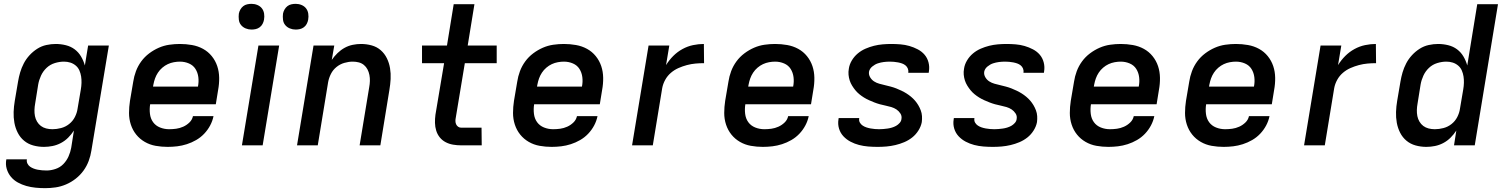

<svg xmlns="http://www.w3.org/2000/svg" viewBox="-20 -757 7840 1000"><path d="M215 223Q190 223 165 220.5Q140 218 117 211.5Q94 205 73 193.5Q52 182 37 164Q22 146 15 122.5Q8 99 13 73H120Q118 85 123 95Q128 105 136.5 111Q145 117 155.5 121Q166 125 177 127Q188 129 199.5 130Q211 131 223 131Q245 131 269 123Q293 115 310 97.5Q327 80 337 57.5Q347 35 351 12L365 -77Q352 -57 335 -40Q318 -23 297 -12Q276 -1 253.5 3.5Q231 8 209 8Q180 8 153 0.5Q126 -7 105.5 -24Q85 -41 72.5 -65.5Q60 -90 55 -117.5Q50 -145 51 -174Q52 -203 57 -232L74 -332Q78 -356 85 -380Q92 -404 104 -427Q116 -450 134 -469.5Q152 -489 174 -503Q196 -517 221 -522.5Q246 -528 270 -528Q297 -528 323 -521.5Q349 -515 369 -500Q389 -485 402 -463Q415 -441 422 -416L439 -520H547L456 27Q452 54 442 81Q432 108 415 131.5Q398 155 374.5 173.5Q351 192 324 203.5Q297 215 269.5 219Q242 223 215 223ZM253 -84Q275 -84 298 -90Q321 -96 340 -111Q359 -126 370 -147.5Q381 -169 384 -191L401 -291Q404 -308 404.5 -325.5Q405 -343 402.5 -359Q400 -375 393.5 -390Q387 -405 374.5 -415.5Q362 -426 346.5 -431Q331 -436 313 -436Q290 -436 265.5 -428.5Q241 -421 222.5 -403.5Q204 -386 193.5 -363Q183 -340 179 -317L163 -217Q160 -201 159.5 -184.5Q159 -168 162 -152.5Q165 -137 173 -123.5Q181 -110 193 -101Q205 -92 220.5 -88Q236 -84 253 -84Z M853 8Q821 8 790.5 2.5Q760 -3 734 -18Q708 -33 689.5 -56Q671 -79 661.5 -108Q652 -137 652 -168.5Q652 -200 657 -232L674 -332Q678 -359 688 -386Q698 -413 715.5 -437Q733 -461 757 -479Q781 -497 807.5 -508.5Q834 -520 862 -524Q890 -528 917 -528Q949 -528 980 -522.5Q1011 -517 1037.5 -502.5Q1064 -488 1083 -464.5Q1102 -441 1111.5 -412.5Q1121 -384 1121.5 -352Q1122 -320 1116 -288L1104 -214H762Q758 -189 761 -164Q764 -139 777.5 -120.5Q791 -102 813.5 -93Q836 -84 861 -84Q879 -84 897.5 -86.5Q916 -89 934 -97Q952 -105 966.5 -119Q981 -133 985 -152H1092Q1087 -127 1074.5 -103.5Q1062 -80 1043.5 -60.5Q1025 -41 1001.5 -27.5Q978 -14 953 -6Q928 2 903 5Q878 8 853 8ZM777 -306H1011Q1016 -331 1013 -355Q1010 -379 998 -398Q986 -417 964 -426.5Q942 -436 917 -436Q902 -436 885.5 -433Q869 -430 854 -423Q839 -416 825.5 -404.5Q812 -393 802.5 -378.5Q793 -364 787.5 -348.5Q782 -333 779 -317Z M1240 0 1326 -520H1434L1348 0ZM1520 -603Q1504 -603 1489.5 -609Q1475 -615 1465.5 -626.5Q1456 -638 1454 -654Q1452 -670 1454 -686Q1456 -697 1462 -707.5Q1468 -718 1477 -725Q1486 -732 1497.5 -734.5Q1509 -737 1520 -737Q1536 -737 1550.5 -731Q1565 -725 1574 -713.5Q1583 -702 1585.5 -686Q1588 -670 1585 -654Q1583 -643 1577.5 -632.5Q1572 -622 1562.5 -615Q1553 -608 1542 -605.5Q1531 -603 1520 -603ZM1290 -603Q1274 -603 1259.5 -609Q1245 -615 1235.5 -626.5Q1226 -638 1224 -654Q1222 -670 1224 -686Q1226 -697 1232 -707.5Q1238 -718 1247 -725Q1256 -732 1267.5 -734.5Q1279 -737 1290 -737Q1306 -737 1320.5 -731Q1335 -725 1344 -713.5Q1353 -702 1355.5 -686Q1358 -670 1355 -654Q1353 -643 1347.5 -632.5Q1342 -622 1332.5 -615Q1323 -608 1312 -605.5Q1301 -603 1290 -603Z M1527 0 1613 -520H1721L1708 -445Q1721 -464 1738 -480.5Q1755 -497 1775 -508Q1795 -519 1817 -523.5Q1839 -528 1860 -528Q1889 -528 1916 -520.5Q1943 -513 1963 -495.5Q1983 -478 1995 -453.5Q2007 -429 2011.5 -401.5Q2016 -374 2014.5 -345.5Q2013 -317 2008 -288L1961 0H1853L1903 -303Q1906 -319 1906.5 -335Q1907 -351 1904 -366.5Q1901 -382 1894 -395.5Q1887 -409 1875.5 -418.5Q1864 -428 1849 -432Q1834 -436 1817 -436Q1796 -436 1773.5 -429.5Q1751 -423 1732.5 -408Q1714 -393 1703.5 -372Q1693 -351 1689 -329L1635 0Z M2489 0H2382Q2361 0 2340 -3.5Q2319 -7 2301 -16.5Q2283 -26 2270.5 -41.5Q2258 -57 2252 -76.5Q2246 -96 2245.5 -117Q2245 -138 2248 -160L2293 -428H2178V-520H2308L2343 -735H2451L2416 -520H2567V-428H2401L2354 -145Q2352 -136 2352 -127Q2352 -118 2355.5 -110Q2359 -102 2366 -97Q2373 -92 2382 -92H2488Z M2853 8Q2821 8 2790.5 2.5Q2760 -3 2734 -18Q2708 -33 2689.5 -56Q2671 -79 2661.5 -108Q2652 -137 2652 -168.5Q2652 -200 2657 -232L2674 -332Q2678 -359 2688 -386Q2698 -413 2715.5 -437Q2733 -461 2757 -479Q2781 -497 2807.5 -508.5Q2834 -520 2862 -524Q2890 -528 2917 -528Q2949 -528 2980 -522.5Q3011 -517 3037.5 -502.5Q3064 -488 3083 -464.5Q3102 -441 3111.5 -412.5Q3121 -384 3121.5 -352Q3122 -320 3116 -288L3104 -214H2762Q2758 -189 2761 -164Q2764 -139 2777.5 -120.5Q2791 -102 2813.5 -93Q2836 -84 2861 -84Q2879 -84 2897.5 -86.5Q2916 -89 2934 -97Q2952 -105 2966.5 -119Q2981 -133 2985 -152H3092Q3087 -127 3074.5 -103.5Q3062 -80 3043.5 -60.5Q3025 -41 3001.5 -27.5Q2978 -14 2953 -6Q2928 2 2903 5Q2878 8 2853 8ZM2777 -306H3011Q3016 -331 3013 -355Q3010 -379 2998 -398Q2986 -417 2964 -426.5Q2942 -436 2917 -436Q2902 -436 2885.5 -433Q2869 -430 2854 -423Q2839 -416 2825.5 -404.5Q2812 -393 2802.5 -378.5Q2793 -364 2787.5 -348.5Q2782 -333 2779 -317Z M3272 0 3358 -520H3466L3449 -418Q3465 -444 3486.5 -465.5Q3508 -487 3534.5 -501.5Q3561 -516 3589.5 -522Q3618 -528 3646 -528L3647 -428Q3625 -428 3602.5 -426Q3580 -424 3557.5 -418Q3535 -412 3513.5 -402.5Q3492 -393 3474 -377.5Q3456 -362 3444.5 -341Q3433 -320 3429 -298L3380 0Z M3953 8Q3921 8 3890.5 2.5Q3860 -3 3834 -18Q3808 -33 3789.5 -56Q3771 -79 3761.5 -108Q3752 -137 3752 -168.5Q3752 -200 3757 -232L3774 -332Q3778 -359 3788 -386Q3798 -413 3815.5 -437Q3833 -461 3857 -479Q3881 -497 3907.5 -508.5Q3934 -520 3962 -524Q3990 -528 4017 -528Q4049 -528 4080 -522.5Q4111 -517 4137.5 -502.5Q4164 -488 4183 -464.5Q4202 -441 4211.5 -412.5Q4221 -384 4221.5 -352Q4222 -320 4216 -288L4204 -214H3862Q3858 -189 3861 -164Q3864 -139 3877.5 -120.5Q3891 -102 3913.5 -93Q3936 -84 3961 -84Q3979 -84 3997.5 -86.5Q4016 -89 4034 -97Q4052 -105 4066.5 -119Q4081 -133 4085 -152H4192Q4187 -127 4174.5 -103.5Q4162 -80 4143.5 -60.5Q4125 -41 4101.5 -27.5Q4078 -14 4053 -6Q4028 2 4003 5Q3978 8 3953 8ZM3877 -306H4111Q4116 -331 4113 -355Q4110 -379 4098 -398Q4086 -417 4064 -426.5Q4042 -436 4017 -436Q4002 -436 3985.5 -433Q3969 -430 3954 -423Q3939 -416 3925.5 -404.5Q3912 -393 3902.5 -378.5Q3893 -364 3887.5 -348.5Q3882 -333 3879 -317Z M4551 8Q4526 8 4501.5 6Q4477 4 4454 -2Q4431 -8 4410 -19Q4389 -30 4373 -47Q4357 -64 4350 -87Q4343 -110 4347 -135L4348 -142H4455V-140Q4453 -128 4458.5 -118.5Q4464 -109 4473 -103Q4482 -97 4492.5 -93.5Q4503 -90 4514 -88Q4525 -86 4536.5 -85Q4548 -84 4559 -84Q4570 -84 4581 -85Q4592 -86 4603 -87.5Q4614 -89 4625.5 -92.5Q4637 -96 4647 -101.5Q4657 -107 4665.5 -116.5Q4674 -126 4675 -137Q4678 -153 4669.5 -166Q4661 -179 4649 -187Q4637 -195 4622 -199.5Q4607 -204 4592 -207Q4577 -210 4562.5 -214Q4548 -218 4534 -223.5Q4520 -229 4506.5 -235Q4493 -241 4480 -249Q4467 -257 4455.5 -266.5Q4444 -276 4435 -287Q4426 -298 4418 -311Q4410 -324 4405.5 -338Q4401 -352 4399.5 -367.5Q4398 -383 4401 -399Q4404 -421 4416.5 -442Q4429 -463 4447.5 -478.5Q4466 -494 4488 -503.5Q4510 -513 4532 -518.5Q4554 -524 4577 -526Q4600 -528 4622 -528Q4646 -528 4670 -526Q4694 -524 4716.5 -517.5Q4739 -511 4760 -500Q4781 -489 4795.5 -472Q4810 -455 4816 -432Q4822 -409 4818 -385L4817 -378H4710L4711 -380Q4712 -391 4708 -400.5Q4704 -410 4696 -416.5Q4688 -423 4678 -426.5Q4668 -430 4657.5 -432Q4647 -434 4636 -435Q4625 -436 4615 -436Q4599 -436 4583 -434Q4567 -432 4552 -427Q4537 -422 4523 -410.5Q4509 -399 4506 -383Q4504 -368 4512 -354.5Q4520 -341 4532.5 -333Q4545 -325 4559.5 -321Q4574 -317 4589 -313.5Q4604 -310 4619 -306Q4634 -302 4648 -296.5Q4662 -291 4675.5 -284.5Q4689 -278 4701 -270.5Q4713 -263 4724.5 -253.5Q4736 -244 4745.5 -233Q4755 -222 4762.5 -209.5Q4770 -197 4775.5 -182.5Q4781 -168 4782 -152.5Q4783 -137 4781 -121Q4777 -99 4763.5 -77.5Q4750 -56 4731 -41Q4712 -26 4689.5 -16.5Q4667 -7 4643.5 -1.5Q4620 4 4597 6Q4574 8 4551 8Z M5151 8Q5126 8 5101.5 6Q5077 4 5054 -2Q5031 -8 5010 -19Q4989 -30 4973 -47Q4957 -64 4950 -87Q4943 -110 4947 -135L4948 -142H5055V-140Q5053 -128 5058.5 -118.5Q5064 -109 5073 -103Q5082 -97 5092.5 -93.5Q5103 -90 5114 -88Q5125 -86 5136.5 -85Q5148 -84 5159 -84Q5170 -84 5181 -85Q5192 -86 5203 -87.5Q5214 -89 5225.5 -92.5Q5237 -96 5247 -101.5Q5257 -107 5265.5 -116.5Q5274 -126 5275 -137Q5278 -153 5269.5 -166Q5261 -179 5249 -187Q5237 -195 5222 -199.5Q5207 -204 5192 -207Q5177 -210 5162.5 -214Q5148 -218 5134 -223.5Q5120 -229 5106.5 -235Q5093 -241 5080 -249Q5067 -257 5055.5 -266.5Q5044 -276 5035 -287Q5026 -298 5018 -311Q5010 -324 5005.5 -338Q5001 -352 4999.5 -367.5Q4998 -383 5001 -399Q5004 -421 5016.5 -442Q5029 -463 5047.5 -478.5Q5066 -494 5088 -503.5Q5110 -513 5132 -518.5Q5154 -524 5177 -526Q5200 -528 5222 -528Q5246 -528 5270 -526Q5294 -524 5316.5 -517.5Q5339 -511 5360 -500Q5381 -489 5395.5 -472Q5410 -455 5416 -432Q5422 -409 5418 -385L5417 -378H5310L5311 -380Q5312 -391 5308 -400.5Q5304 -410 5296 -416.5Q5288 -423 5278 -426.5Q5268 -430 5257.5 -432Q5247 -434 5236 -435Q5225 -436 5215 -436Q5199 -436 5183 -434Q5167 -432 5152 -427Q5137 -422 5123 -410.5Q5109 -399 5106 -383Q5104 -368 5112 -354.5Q5120 -341 5132.5 -333Q5145 -325 5159.5 -321Q5174 -317 5189 -313.5Q5204 -310 5219 -306Q5234 -302 5248 -296.5Q5262 -291 5275.5 -284.5Q5289 -278 5301 -270.5Q5313 -263 5324.5 -253.5Q5336 -244 5345.5 -233Q5355 -222 5362.5 -209.5Q5370 -197 5375.5 -182.5Q5381 -168 5382 -152.5Q5383 -137 5381 -121Q5377 -99 5363.5 -77.5Q5350 -56 5331 -41Q5312 -26 5289.5 -16.5Q5267 -7 5243.5 -1.5Q5220 4 5197 6Q5174 8 5151 8Z M5753 8Q5721 8 5690.5 2.5Q5660 -3 5634 -18Q5608 -33 5589.5 -56Q5571 -79 5561.5 -108Q5552 -137 5552 -168.5Q5552 -200 5557 -232L5574 -332Q5578 -359 5588 -386Q5598 -413 5615.5 -437Q5633 -461 5657 -479Q5681 -497 5707.5 -508.5Q5734 -520 5762 -524Q5790 -528 5817 -528Q5849 -528 5880 -522.5Q5911 -517 5937.5 -502.5Q5964 -488 5983 -464.5Q6002 -441 6011.5 -412.5Q6021 -384 6021.5 -352Q6022 -320 6016 -288L6004 -214H5662Q5658 -189 5661 -164Q5664 -139 5677.5 -120.5Q5691 -102 5713.5 -93Q5736 -84 5761 -84Q5779 -84 5797.5 -86.5Q5816 -89 5834 -97Q5852 -105 5866.5 -119Q5881 -133 5885 -152H5992Q5987 -127 5974.5 -103.5Q5962 -80 5943.5 -60.5Q5925 -41 5901.5 -27.5Q5878 -14 5853 -6Q5828 2 5803 5Q5778 8 5753 8ZM5677 -306H5911Q5916 -331 5913 -355Q5910 -379 5898 -398Q5886 -417 5864 -426.5Q5842 -436 5817 -436Q5802 -436 5785.5 -433Q5769 -430 5754 -423Q5739 -416 5725.5 -404.5Q5712 -393 5702.5 -378.5Q5693 -364 5687.5 -348.5Q5682 -333 5679 -317Z M6353 8Q6321 8 6290.5 2.5Q6260 -3 6234 -18Q6208 -33 6189.5 -56Q6171 -79 6161.5 -108Q6152 -137 6152 -168.5Q6152 -200 6157 -232L6174 -332Q6178 -359 6188 -386Q6198 -413 6215.5 -437Q6233 -461 6257 -479Q6281 -497 6307.5 -508.5Q6334 -520 6362 -524Q6390 -528 6417 -528Q6449 -528 6480 -522.5Q6511 -517 6537.5 -502.5Q6564 -488 6583 -464.5Q6602 -441 6611.5 -412.5Q6621 -384 6621.5 -352Q6622 -320 6616 -288L6604 -214H6262Q6258 -189 6261 -164Q6264 -139 6277.5 -120.5Q6291 -102 6313.5 -93Q6336 -84 6361 -84Q6379 -84 6397.5 -86.5Q6416 -89 6434 -97Q6452 -105 6466.5 -119Q6481 -133 6485 -152H6592Q6587 -127 6574.5 -103.5Q6562 -80 6543.5 -60.5Q6525 -41 6501.5 -27.5Q6478 -14 6453 -6Q6428 2 6403 5Q6378 8 6353 8ZM6277 -306H6511Q6516 -331 6513 -355Q6510 -379 6498 -398Q6486 -417 6464 -426.5Q6442 -436 6417 -436Q6402 -436 6385.5 -433Q6369 -430 6354 -423Q6339 -416 6325.5 -404.5Q6312 -393 6302.5 -378.5Q6293 -364 6287.5 -348.5Q6282 -333 6279 -317Z M6772 0 6858 -520H6966L6949 -418Q6965 -444 6986.5 -465.5Q7008 -487 7034.5 -501.5Q7061 -516 7089.5 -522Q7118 -528 7146 -528L7147 -428Q7125 -428 7102.5 -426Q7080 -424 7057.5 -418Q7035 -412 7013.5 -402.5Q6992 -393 6974 -377.5Q6956 -362 6944.5 -341Q6933 -320 6929 -298L6880 0Z M7409 8Q7380 8 7353 0.5Q7326 -7 7305.5 -24Q7285 -41 7272.5 -65.5Q7260 -90 7255 -117.5Q7250 -145 7251 -174Q7252 -203 7257 -232L7274 -332Q7278 -356 7285 -380Q7292 -404 7304 -427Q7316 -450 7334 -469.5Q7352 -489 7374 -503Q7396 -517 7421 -522.5Q7446 -528 7470 -528Q7497 -528 7523 -521.5Q7549 -515 7569 -500Q7589 -485 7602 -463Q7615 -441 7622 -416L7674 -735H7782L7661 0H7553L7565 -77Q7552 -57 7535 -40Q7518 -23 7497 -12Q7476 -1 7453.5 3.5Q7431 8 7409 8ZM7453 -84Q7475 -84 7498 -90Q7521 -96 7540 -111Q7559 -126 7570 -147.5Q7581 -169 7584 -191L7601 -291Q7604 -308 7604.5 -325.5Q7605 -343 7602.5 -359Q7600 -375 7593.5 -390Q7587 -405 7574.5 -415.5Q7562 -426 7546.5 -431Q7531 -436 7513 -436Q7490 -436 7465.5 -428.5Q7441 -421 7422.5 -403.5Q7404 -386 7393.5 -363Q7383 -340 7379 -317L7363 -217Q7360 -201 7359.5 -184.5Q7359 -168 7362 -152.5Q7365 -137 7373 -123.5Q7381 -110 7393 -101Q7405 -92 7420.5 -88Q7436 -84 7453 -84Z"/></svg>

Font: Iosevka Aile Semibold Oblique
Style: Regular
Weight: 600
Italic angle: -9°
Designer: Belleve Invis
Foundry: Belleve Invis
Version: Version 31.1.0; ttfautohint (v1.8.4)